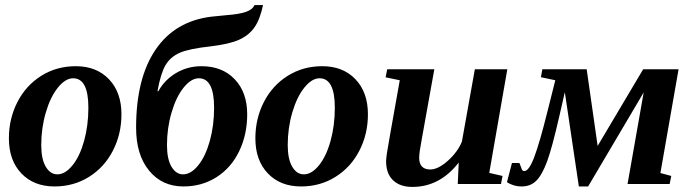

<svg xmlns="http://www.w3.org/2000/svg" viewBox="-20 -736 2767 768"><path d="M333.5 -305.2Q333.5 -422.9 272.5 -422.9Q241.7 -422.9 211.7 -385.7Q181.6 -348.6 163.3 -286.1Q145 -223.6 145 -155.8Q145 -99.6 163.1 -69.1Q181.2 -38.6 209.5 -38.6Q240.7 -38.6 270 -74.7Q299.3 -110.8 316.4 -172.4Q333.5 -233.9 333.5 -305.2ZM198.2 9.8Q115.2 9.8 65.4 -42.5Q15.6 -94.7 15.6 -182.6Q15.6 -261.7 49.8 -328.1Q84 -394.5 145.3 -432.9Q206.5 -471.2 283.2 -471.2Q366.2 -471.2 416 -418.9Q465.8 -366.7 465.8 -278.8Q465.8 -199.7 431.6 -133.3Q397.5 -66.9 336.2 -28.6Q274.9 9.8 198.2 9.8Z M836.4 -305.2Q836.4 -422.9 775.4 -422.9Q744.6 -422.9 714.6 -385.7Q684.6 -348.6 666.3 -286.1Q647.9 -223.6 647.9 -155.8Q647.9 -99.6 666 -69.1Q684.1 -38.6 712.4 -38.6Q743.7 -38.6 772.9 -74.7Q802.2 -110.8 819.3 -172.4Q836.4 -233.9 836.4 -305.2ZM524.4 -225.1Q524.4 -422.9 602.3 -537.4Q680.2 -651.9 826.2 -669.4L885.3 -675.3Q937.5 -679.2 963.9 -688.5Q990.2 -697.8 998 -715.8H1032.2Q1020 -658.2 997.8 -626.5Q975.6 -594.7 936.5 -577.1Q897.5 -559.6 824.2 -550.8Q734.9 -541 698 -524.4Q661.1 -507.8 641.8 -474.9Q622.6 -441.9 609.9 -371.1H613.3Q638.7 -417 684.6 -444.1Q730.5 -471.2 786.1 -471.2Q869.1 -471.2 918.9 -418.9Q968.8 -366.7 968.8 -278.8Q968.8 -197.8 936.8 -131.3Q904.8 -64.9 846.4 -27.6Q788.1 9.8 713.4 9.8Q628.4 9.8 576.4 -53.5Q524.4 -116.7 524.4 -225.1Z M1319.3 -305.2Q1319.3 -422.9 1258.3 -422.9Q1227.5 -422.9 1197.5 -385.7Q1167.5 -348.6 1149.2 -286.1Q1130.9 -223.6 1130.9 -155.8Q1130.9 -99.6 1148.9 -69.1Q1167 -38.6 1195.3 -38.6Q1226.6 -38.6 1255.9 -74.7Q1285.2 -110.8 1302.2 -172.4Q1319.3 -233.9 1319.3 -305.2ZM1184.1 9.8Q1101.1 9.8 1051.3 -42.5Q1001.5 -94.7 1001.5 -182.6Q1001.5 -261.7 1035.6 -328.1Q1069.8 -394.5 1131.1 -432.9Q1192.4 -471.2 1269 -471.2Q1352.1 -471.2 1401.9 -418.9Q1451.7 -366.7 1451.7 -278.8Q1451.7 -199.7 1417.5 -133.3Q1383.3 -66.9 1322 -28.6Q1260.7 9.8 1184.1 9.8Z M1656.7 -105.5Q1656.7 -58.1 1701.2 -58.1Q1732.4 -58.1 1771.5 -93Q1810.5 -127.9 1827.6 -169.4L1879.4 -459H2009.3L1937 -44.4L1990.2 -32.2L1983.9 0H1811L1814.9 -85.9Q1739.3 11.7 1629.4 11.7Q1580.1 11.7 1552.2 -14.9Q1524.4 -41.5 1524.4 -91.3Q1524.4 -100.6 1527.6 -123Q1530.8 -145.5 1579.1 -415L1522.5 -426.8L1528.8 -459H1717.3L1667.5 -181.6Q1656.7 -125.5 1656.7 -105.5Z M2694.3 -459 2621.6 -43.9 2665 -32.2 2658.7 0H2490.2L2554.7 -366.2L2332.5 9.8H2295.4L2239.3 -367.2L2217.8 -273.4Q2188.5 -145 2168.5 -90.6Q2148.4 -36.1 2125.2 -13.2Q2102.1 9.8 2066.9 9.8Q2048.3 9.8 2032.5 4.4Q2016.6 -1 2007.8 -7.3L2027.8 -84H2057.6L2064.5 -66.4Q2066.9 -58.1 2069.6 -54.9Q2072.3 -51.8 2077.6 -51.8Q2096.2 -51.8 2117.9 -110.1Q2139.6 -168.5 2168.9 -286.6L2201.2 -415L2143.6 -427.2L2149.4 -459H2326.7L2370.6 -152.3L2552.7 -459Z"/></svg>

Font: Tinos
Style: Bold Italic
Weight: 700
Italic angle: -16.333°
Designer: Steve Matteson
Foundry: Monotype Imaging Inc.
Version: Version 1.23